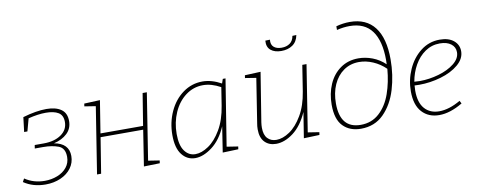

<svg xmlns="http://www.w3.org/2000/svg" viewBox="-65 -1075 3460 1389"><g transform="rotate(-10 1664.5 -381.0)"><path d="M394 -164Q394 -115 365.5 -76Q337 -37 287 -15Q237 7 176 7Q84 7 16 -39L29 -63Q93 -20 175 -20Q224 -20 267.5 -37Q311 -54 337 -86.5Q363 -119 363 -163Q363 -228 316 -245.5Q269 -263 205 -263H143L147 -288H213Q292 -288 341.5 -322.5Q391 -357 391 -415Q391 -464 358 -484Q325 -504 266 -504Q209 -504 137 -486L112 -394H88L101 -501Q199 -530 275 -530Q343 -530 382.5 -502.5Q422 -475 422 -416Q422 -361 384.5 -325.5Q347 -290 286 -276Q394 -257 394 -164Z M1012 -523 935 -34 1018 -21 1015 -1 898 2 939 -261H626L584 0H554L631 -488L549 -501L552 -521L668 -526L630 -288H943L981 -523Z M1512 -35 1595 -22 1592 -2 1477 2 1506 -186Q1465 -91 1400 -42Q1335 7 1275 7Q1216 7 1178 -41.5Q1140 -90 1140 -185Q1140 -278 1176.5 -357.5Q1213 -437 1277.5 -483.5Q1342 -530 1421 -530Q1488 -530 1559 -491L1570 -523H1590ZM1528 -333 1549 -466Q1482 -503 1420 -503Q1350 -503 1293 -460.5Q1236 -418 1204 -345.5Q1172 -273 1172 -188Q1172 -104 1202.5 -62.5Q1233 -21 1281 -21Q1327 -21 1378 -55.5Q1429 -90 1470.5 -160.5Q1512 -231 1528 -333Z M2108 -35 2191 -22 2188 -2 2073 2 2103 -186Q2060 -89 1996 -41Q1932 7 1869 7Q1818 7 1786.5 -25Q1755 -57 1755 -119Q1755 -142 1759 -163L1810 -488L1729 -501L1732 -521L1848 -526L1790 -165Q1787 -144 1787 -125Q1787 -73 1811.5 -47Q1836 -21 1876 -21Q1923 -21 1974 -55.5Q2025 -90 2066.5 -160.5Q2108 -231 2124 -332L2154 -523H2185ZM1921 -742 1955 -743Q1951 -707 1971.5 -689Q1992 -671 2029 -671Q2065 -671 2089.5 -688.5Q2114 -706 2120 -742L2149 -743Q2140 -695 2106 -671.5Q2072 -648 2023 -648Q1974 -648 1945.5 -671.5Q1917 -695 1921 -742Z M2790 -452Q2790 -336 2758.5 -231.5Q2727 -127 2660.5 -60.5Q2594 6 2493 6Q2411 6 2362 -44Q2313 -94 2313 -201Q2313 -283 2342.5 -351Q2372 -419 2428.5 -459Q2485 -499 2561 -499Q2613 -499 2664 -479.5Q2715 -460 2756 -421Q2757 -432 2757 -452Q2757 -593 2703 -666.5Q2649 -740 2539 -740Q2493 -740 2445 -728V-755Q2495 -769 2546 -769Q2666 -769 2728 -688Q2790 -607 2790 -452ZM2755 -388Q2714 -428 2663 -450Q2612 -472 2561 -472Q2497 -472 2448 -438Q2399 -404 2372 -343.5Q2345 -283 2345 -205Q2345 -22 2496 -22Q2577 -22 2633 -73.5Q2689 -125 2718 -208Q2747 -291 2755 -388Z M2928 -235Q2926 -211 2926 -197Q2926 -109 2965.5 -64.5Q3005 -20 3072 -20Q3145 -20 3229 -69L3240 -48Q3148 7 3068 7Q2989 7 2941.5 -45Q2894 -97 2894 -197Q2894 -281 2928 -357.5Q2962 -434 3023.5 -482Q3085 -530 3164 -530Q3229 -530 3266 -499.5Q3303 -469 3303 -421Q3303 -366 3252 -323Q3201 -280 3122 -257Q3043 -234 2963 -234ZM2931 -262Q2957 -260 2972 -260Q3040 -260 3110 -280Q3180 -300 3226 -336.5Q3272 -373 3272 -419Q3272 -457 3242 -480Q3212 -503 3160 -503Q3100 -503 3052 -470Q3004 -437 2973 -382Q2942 -327 2931 -262Z"/></g></svg>

Font: Bitter Pro ExtraLight
Style: Italic
Weight: 275
Italic angle: -9°
Designer: Sol Matas, and Bitter project Authors
Foundry: Sol Matas
Version: Version 1.010